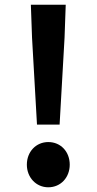

<svg xmlns="http://www.w3.org/2000/svg" viewBox="-20 -781 410 815"><path d="M137 -252H233L254 -621L259 -761H111L116 -621ZM185 14C238 14 276 -28 276 -82C276 -137 238 -178 185 -178C133 -178 94 -137 94 -82C94 -28 133 14 185 14Z"/></svg>

Font: Noto Sans CJK TC
Style: Bold
Weight: 700
Designer: Ryoko NISHIZUKA 西塚涼子 (kana, bopomofo & ideographs); Paul D. Hunt (Latin, Greek & Cyrillic); Sandoll Communications 산돌커뮤니
Foundry: Adobe
Version: Version 2.004;hotconv 1.0.118;makeotfexe 2.5.65603